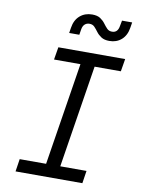

<svg xmlns="http://www.w3.org/2000/svg" viewBox="-101 -1013 801 1081"><g transform="rotate(10 300.0 -472.5)"><path d="M65 0 76 -72H227L320 -658H169L181 -730H563L551 -658H401L308 -72H458L447 0ZM457 -815Q428 -815 410.5 -826.5Q393 -838 382 -853Q371 -868 360 -879.5Q349 -891 331 -891Q315 -891 304 -881Q293 -871 290 -851L285 -820H227L232 -851Q239 -896 267.5 -920.5Q296 -945 337 -945Q367 -945 384 -933.5Q401 -922 412 -907Q423 -892 434 -880.5Q445 -869 463 -869Q496 -869 502 -909L508 -940H566L561 -909Q554 -864 526 -839.5Q498 -815 457 -815Z"/></g></svg>

Font: JetBrains Mono NL Light
Style: Italic
Weight: 300
Italic angle: -9°
Designer: Philipp Nurullin, Konstantin Bulenkov
Foundry: JetBrains
Version: Version 2.304; ttfautohint (v1.8.4.7-5d5b)